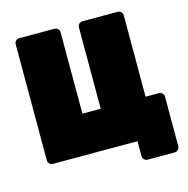

<svg xmlns="http://www.w3.org/2000/svg" viewBox="-116 -812 1012 1033"><g transform="rotate(-15 390.0 -295.0)"><path d="M407 -673Q407 -684 415 -692Q423 -700 434 -700H630Q641 -700 649 -692Q657 -684 657 -673V-220H731Q742 -220 750 -212Q758 -204 758 -193V83Q758 94 750 102Q742 110 731 110H580Q569 110 561 102Q553 94 553 83V0H82Q71 0 63 -8Q55 -16 55 -27V-673Q55 -685 63 -692.5Q71 -700 82 -700H278Q289 -700 297 -692Q305 -684 305 -673V-220H407Z"/></g></svg>

Font: Rubik
Style: Regular
Weight: 900
Designer: Hubert & Fischer
Foundry: Hubert & Fischer
Version: Version 1.100